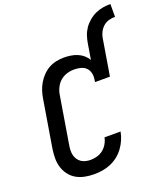

<svg xmlns="http://www.w3.org/2000/svg" viewBox="-170 -1075 1046 1201"><g transform="rotate(-20 353.5 -475.0)"><path d="M490 -774Q494 -799 502 -823.5Q510 -848 525 -870Q540 -892 561.5 -910Q583 -928 607.5 -939Q632 -950 657 -954Q682 -958 707 -958V-873Q687 -873 666 -867.5Q645 -862 628.5 -847.5Q612 -833 602 -813.5Q592 -794 589 -774ZM250 8Q218 8 187.5 2Q157 -4 131.5 -18.5Q106 -33 88 -56.5Q70 -80 61 -108.5Q52 -137 52 -168.5Q52 -200 57 -232L109 -547Q113 -572 121 -596.5Q129 -621 142.5 -644Q156 -667 175.5 -687Q195 -707 218 -719.5Q241 -732 266.5 -737.5Q292 -743 317 -743Q341 -743 364 -739.5Q387 -736 407.5 -727.5Q428 -719 445 -704.5Q462 -690 473 -671L490 -774H589L549 -532H450L452 -548Q456 -570 451 -591Q446 -612 432 -626Q418 -640 396.5 -645.5Q375 -651 353 -651Q337 -651 321 -648Q305 -645 289.5 -638Q274 -631 260.5 -619.5Q247 -608 238 -593.5Q229 -579 223 -563.5Q217 -548 215 -532L163 -217Q160 -200 159.5 -183.5Q159 -167 162.5 -151.5Q166 -136 175 -122.5Q184 -109 196.5 -100.5Q209 -92 225 -88Q241 -84 258 -84Q279 -84 301 -90Q323 -96 341 -110Q359 -124 371 -144.5Q383 -165 387 -186V-187H494V-186Q489 -159 477.5 -132.5Q466 -106 448.5 -82.5Q431 -59 408 -41Q385 -23 358.5 -12Q332 -1 304.5 3.5Q277 8 250 8Z"/></g></svg>

Font: Iosevka Aile Semibold Oblique
Style: Regular
Weight: 600
Italic angle: -9°
Designer: Belleve Invis
Foundry: Belleve Invis
Version: Version 31.1.0; ttfautohint (v1.8.4)